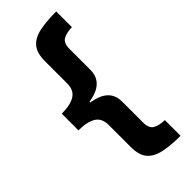

<svg xmlns="http://www.w3.org/2000/svg" viewBox="-279 -754 952 952"><g transform="rotate(-45 197.0 -278.0)"><path d="M354 158Q284 158 236 147.5Q188 137 164 108Q140 79 140 22V-132Q140 -179 108 -199Q76 -219 15 -219V-336Q76 -336 108 -356Q140 -376 140 -423V-578Q140 -636 164.5 -665Q189 -694 237 -704Q285 -714 354 -714V-604Q315 -603 292 -590Q269 -577 269 -535V-389Q269 -298 155 -281V-275Q269 -258 269 -167V-21Q269 21 292 34Q315 47 354 48Z"/></g></svg>

Font: Noto Sans Adlam Unjoined
Style: Bold
Weight: 700
Version: Version 3.001